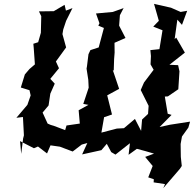

<svg xmlns="http://www.w3.org/2000/svg" viewBox="-20 -766 1006 996"><path d="M322 -711 315 -741 259 -708 182 -707 194 -682 192 -596 178 -547 153 -539 155 -517 161 -432 133 -408 109 -380 88 -312 133 -298 139 -271 122 -222 65 -155 99 -159 105 -46 102 -64 90 32 84 -34 156 3 177 -6 224 30 242 -12 291 -5 357 20 404 -16 433 -24 406 35 506 13 534 -20 557 23 579 36 654 -23 647 37 690 6C721 14 750 22 779 31L733 48L772 95L749 154L778 164L777 180L836 189L827 210L913 110L923 95L918 48L917 -19L924 -58L957 -104L966 -135L862 -119L808 -107L870 -170L850 -176L835 -265L851 -266L905 -303L911 -396L904 -428L859 -430L939 -493L894 -571L886 -563L900 -664L924 -637L951 -710L917 -704L867 -726L779 -746L804 -658L775 -628L823 -609L807 -511L760 -506L763 -475L761 -432L777 -404L727 -338L710 -299L751 -217L748 -175L717 -146L712 -87L680 -149L623 -101L586 -99L506 -78L520 -158L561 -172L534 -280L530 -268L598 -305L565 -403L570 -399L573 -493L575 -459L574 -544L631 -569L598 -633L602 -687L631 -743L621 -724L565 -704L478 -696L496 -645L490 -633L519 -621L492 -520L449 -506L439 -485L431 -421L429 -410L438 -352L440 -311L412 -227L439 -222L388 -194L394 -125L325 -115L318 -91L260 -113L243 -118L227 -125L201 -182L232 -219L241 -280L264 -332L241 -357L286 -412L270 -447C288 -471 305 -496 323 -520L304 -589L308 -613L323 -658L356 -724Z"/></svg>

Font: Asimov Aggro
Style: CondIt
Weight: 500
Designer: Google
Version: Version 2.000980; 2014